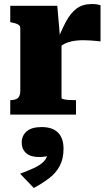

<svg xmlns="http://www.w3.org/2000/svg" viewBox="-20 -570 551 955"><path d="M480 -544V-364Q472 -365 457 -366.5Q442 -368 425 -369Q408 -370 393 -370Q373 -370 354.5 -367.5Q336 -365 320 -360Q304 -355 291 -346.5Q278 -338 266 -325L262 -360Q286 -421 308.5 -463Q331 -505 361 -527.5Q391 -550 438 -550Q453 -550 464 -548Q475 -546 480 -544ZM31 0V-72H33Q56 -72 68.5 -82Q81 -92 81 -120V-428Q81 -438 76.5 -443Q72 -448 63 -451.5Q54 -455 39 -458L31 -460V-541H265L279 -378L286 -380V-83Q286 -79 295.5 -76.5Q305 -74 320 -73Q335 -72 351 -72H358V0ZM148 365 80 294Q118 280 148.5 266Q179 252 197.5 233.5Q216 215 217 187L233 199Q221 206 206 208.5Q191 211 174 211Q132 211 110 191.5Q88 172 88 139Q88 105 112.5 83.5Q137 62 187 62Q241 62 268.5 89.5Q296 117 296 170Q296 220 277 255.5Q258 291 224.5 316.5Q191 342 148 365Z"/></svg>

Font: Roboto Serif ExtraBold
Style: Regular
Weight: 800
Designer: Greg Gazdowicz
Foundry: Commercial Type
Version: Version 1.008